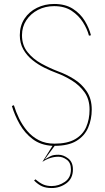

<svg xmlns="http://www.w3.org/2000/svg" viewBox="-20 -728 528 969"><path d="M50 -197Q60 -164 76.5 -130Q93 -96 117.5 -67Q142 -38 176 -20.5Q210 -3 255 -3Q320 -3 359 -25.5Q398 -48 415 -87Q432 -126 432 -175Q432 -227 406.5 -262.5Q381 -298 343 -321.5Q305 -345 267 -359Q237 -370 204.5 -386Q172 -402 143.5 -425Q115 -448 97.5 -479Q80 -510 80 -550Q80 -598 103.5 -633.5Q127 -669 166.5 -688.5Q206 -708 253 -708Q310 -708 348 -683.5Q386 -659 408 -622.5Q430 -586 439 -550L429 -548Q420 -582 398.5 -616Q377 -650 341.5 -673.5Q306 -697 253 -697Q208 -697 171.5 -678Q135 -659 113 -626Q91 -593 91 -550Q91 -500 119 -465Q147 -430 189 -407Q231 -384 273 -368Q315 -353 354 -328.5Q393 -304 418 -266.5Q443 -229 443 -175Q443 -126 425 -84Q407 -42 366 -17Q325 8 256 8L205 77Q225 65 237.5 59Q250 53 275 53Q300 53 324 71.5Q348 90 348 127Q348 173 315 197Q282 221 241 221Q213 221 193 212.5Q173 204 152 183L159 177Q180 195 198 203Q216 211 241 211Q276 211 307 190Q338 169 338 127Q338 94 317.5 78.5Q297 63 275 63Q253 63 232 70Q211 77 194 89L245 8Q186 5 145.5 -25.5Q105 -56 79.5 -101Q54 -146 40 -193Z"/></svg>

Font: Jost* Hairline
Style: Regular
Weight: 100
Version: Version 3.7